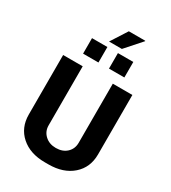

<svg xmlns="http://www.w3.org/2000/svg" viewBox="-247 -1175 1167 1309"><g transform="rotate(30 336.5 -520.0)"><path d="M371 -1050H500L501 -1047L390 -922H289ZM298 -884V-762H177V-884ZM502 -884V-762H381V-884ZM64 -686H218V-221Q218 -174 251.5 -143Q285 -112 337 -112Q390 -112 422.5 -142.5Q455 -173 455 -221V-686H609V-218Q609 -115 538 -52.5Q467 10 350 10H322Q205 10 134.5 -52.5Q64 -115 64 -218Z"/></g></svg>

Font: Chivo
Style: Bold
Weight: 700
Designer: Hector Gatti
Foundry: Omnibus-Type
Version: Version 1.007;PS 001.007;hotconv 1.0.88;makeotf.lib2.5.64775